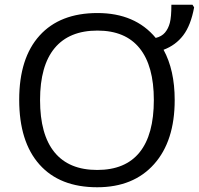

<svg xmlns="http://www.w3.org/2000/svg" viewBox="-20 -780 839 810"><path d="M717 -358Q717 -185 630 -87.5Q543 10 390 10Q232 10 146.5 -86Q61 -182 61 -359Q61 -535 147 -630Q233 -725 391 -725Q550 -725 637 -620Q662 -626 676 -642.5Q690 -659 696.5 -683.5Q703 -708 703 -760H792L799 -749Q785 -673 753 -631Q721 -589 670 -570Q717 -484 717 -358ZM149 -358Q149 -212 210 -137.5Q271 -63 390 -63Q509 -63 569 -137.5Q629 -212 629 -358Q629 -502 569 -576.5Q509 -651 391 -651Q272 -651 210.5 -577Q149 -503 149 -358Z"/></svg>

Font: Stephens Clock
Style: Regular
Weight: 400
Designer: Peter Wiegel (catfonts.de) with slight modifications by DT1.org
Version: Version 0.9.1